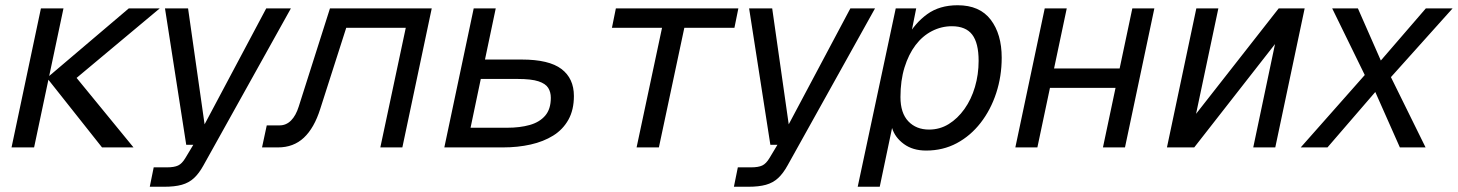

<svg xmlns="http://www.w3.org/2000/svg" viewBox="-20 -562 5558 732"><path d="M369 0 159 -265H272L489 0ZM24 0 136 -530H222L110 0ZM159 -265 471 -530H589L272 -265Z M551 150 566 76H617Q644 76 659 69Q674 62 687 40L717 -10H690L609 -530H697L760 -88L995 -530H1089L756 68Q739 99 719.5 117Q700 135 673 142.5Q646 150 606 150Z M979 0 997 -84H1046Q1071 -84 1089.5 -102.5Q1108 -121 1119 -156L1238 -530H1626L1514 0H1430L1527 -456H1300L1201 -147Q1178 -74 1138.5 -37Q1099 0 1040 0Z M1674 0 1786 -530H1870L1829 -335H1969Q2073 -335 2120.5 -299Q2168 -263 2168 -196Q2168 -143 2147 -105.5Q2126 -68 2089 -45Q2052 -22 2003 -11Q1954 0 1898 0ZM1774 -75H1914Q1962 -75 1999.5 -85.5Q2037 -96 2058.5 -121Q2080 -146 2080 -189Q2080 -211 2070 -227Q2060 -243 2033 -252Q2006 -261 1953 -261H1813Z M2407 0 2504 -456H2313L2328 -530H2795L2780 -456H2589L2492 0Z M2778 150 2793 76H2844Q2871 76 2886 69Q2901 62 2914 40L2944 -10H2917L2836 -530H2924L2987 -88L3222 -530H3316L2983 68Q2966 99 2946.5 117Q2927 135 2900 142.5Q2873 150 2833 150Z M3250 150 3395 -530H3473L3449 -410L3437 -418Q3468 -474 3515 -508Q3562 -542 3631 -542Q3715 -542 3757 -487Q3799 -432 3799 -342Q3799 -271 3778 -207Q3757 -143 3718.5 -93.5Q3680 -44 3627.5 -16Q3575 12 3511 12Q3460 12 3426 -13Q3392 -38 3381 -74L3334 150ZM3522 -68Q3563 -68 3597 -89Q3631 -110 3657 -146.5Q3683 -183 3697 -230.5Q3711 -278 3711 -330Q3711 -398 3686.5 -430Q3662 -462 3609 -462Q3569 -462 3533 -443.5Q3497 -425 3470.5 -390Q3444 -355 3428.5 -305Q3413 -255 3413 -192Q3413 -131 3443 -99.5Q3473 -68 3522 -68Z M3851 0 3963 -530H4047L3935 0ZM4185 0 4297 -530H4381L4269 0ZM3939 -227 3955 -301H4293L4277 -227Z M4429 0 4541 -530H4625L4540 -128L4855 -530H4954L4842 0H4758L4841 -394L4533 0Z M5317 0 5215 -230 5191 -260 5059 -530H5157L5252 -314L5275 -284L5415 0ZM4939 0 5192 -286 5236 -226 5041 0ZM5274 -258 5233 -318 5416 -530H5518Z"/></svg>

Font: Geist
Style: Italic
Weight: 400
Italic angle: -12°
Designer: Basement.studio, Andrés Briganti, Mateo Zaragoza
Foundry: Basement.studio, Vercel, Andrés Briganti, Guido Ferreyra, Mateo Zaragoza
Version: Version 1.500